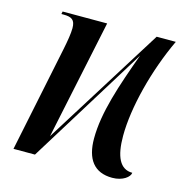

<svg xmlns="http://www.w3.org/2000/svg" viewBox="-86 -618 686 708"><g transform="rotate(15 256.5 -263.5)"><path d="M403 9C443 9 469 -12 470 -28C422 -28 402 -73 402 -151C402 -259 441 -411 500 -536H427L142 -80L238 -536H68L66 -526H74C105 -526 119 -518 119 -486C119 -466 114 -436 107 -402L24 0H106L386 -453C339 -324 301 -213 301 -114C301 -36 333 9 403 9Z"/></g></svg>

Font: Noto Serif Display ExtraCondensed Medium
Style: Italic
Weight: 500
Width: 2
Italic angle: -12°
Designer: Monotype Design Team
Foundry: Monotype Imaging Inc.
Version: Version 2.009